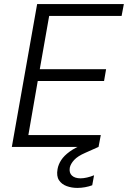

<svg xmlns="http://www.w3.org/2000/svg" viewBox="-20 -720 627 941"><path d="M38 0 162 -700H587L576 -642H221L175 -381H500L490 -323H165L119 -58H474L463 0ZM359 201Q331 201 306.5 192Q282 183 269 163Q256 143 262 109Q266 86 280 64.5Q294 43 321.5 23Q349 3 392 -14L452 -38L463 0L398 29Q361 45 343.5 64Q326 83 322 102Q318 127 332.5 140.5Q347 154 375 154Q389 154 406.5 150Q424 146 441 139L432 188Q416 194 397 197.5Q378 201 359 201Z"/></svg>

Font: DM Sans 9pt Light
Style: Italic
Weight: 300
Italic angle: -10°
Version: Version 4.004;gftools[0.9.30]